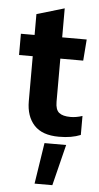

<svg xmlns="http://www.w3.org/2000/svg" viewBox="-59 -652 485 936"><g transform="rotate(5 184.0 -184.0)"><path d="M245 10Q163 10 123.5 -33Q84 -76 84 -150V-370H17V-474H84V-576L219 -616V-474H339L331 -370H219V-159Q219 -120 237 -105.5Q255 -91 293 -91Q321 -91 351 -101V-8Q329 1 303 5.5Q277 10 245 10ZM147 248 178 47H284L234 248Z"/></g></svg>

Font: Kanit Medium
Style: Regular
Weight: 500
Designer: Katatrad Team
Foundry: CadsonDemak
Version: Version 2.000; ttfautohint (v1.8.3)